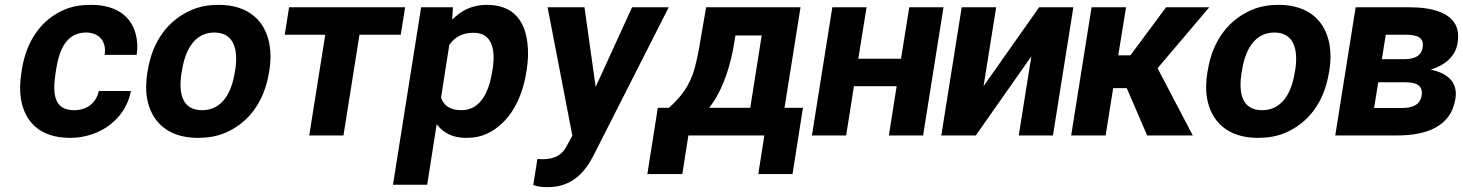

<svg xmlns="http://www.w3.org/2000/svg" viewBox="-20 -558 6027 791"><path d="M68 -257C62 -220 61 -184 66 -152C81 -57 144 10 269 10C334 10 392 -12 433 -44C472 -74 509 -122 519 -183H387C376 -133 338 -104 285 -104C201 -104 196 -174 209 -257L211 -271C224 -353 253 -424 335 -424C389 -424 420 -386 411 -332H543C548 -363 546 -392 539 -418C520 -491 459 -538 355 -538C314 -538 277 -532 245 -518C153 -479 89 -393 70 -271Z M587 -259C581 -220 580 -185 586 -152C603 -58 670 10 795 10C835 10 873 4 906 -10C1000 -49 1068 -134 1088 -259L1090 -269C1096 -308 1096 -343 1090 -376C1073 -470 1006 -538 881 -538C841 -538 805 -532 772 -518C678 -479 609 -394 589 -269ZM728 -259 730 -269C743 -351 781 -424 863 -424C945 -424 962 -352 949 -269L947 -259C934 -176 895 -104 813 -104C729 -104 715 -175 728 -259Z M1153 -415H1320L1254 0H1395L1461 -415H1631L1649 -528H1171Z M1599 203H1740L1779 -46C1804 -14 1840 10 1900 10C1933 10 1965 4 1992 -10C2074 -51 2129 -141 2148 -259L2150 -270C2156 -310 2157 -347 2153 -380C2143 -469 2097 -538 1986 -538C1922 -538 1879 -513 1843 -477L1846 -528H1715ZM1797 -156 1831 -373C1853 -404 1883 -423 1931 -423C2010 -423 2022 -349 2009 -270L2007 -259C1994 -180 1960 -104 1881 -104C1833 -104 1808 -124 1797 -156Z M2236 -528 2338 1 2316 41C2297 80 2266 98 2214 98C2207 98 2201 97 2194 97L2177 204C2194 211 2213 213 2237 213C2337 213 2391 151 2427 79L2735 -528H2584L2434 -200L2388 -528Z M2690 -114 2647 159H2791L2816 0H3129L3104 159H3245L3288 -114H3212L3278 -528H2889L2859 -353C2853 -324 2848 -299 2842 -277C2821 -203 2785 -158 2736 -114ZM2902 -114C2949 -175 2980 -254 3000 -353L3010 -412H3118L3071 -114Z M3325 0H3466L3498 -203H3674L3642 0H3783L3867 -528H3726L3692 -316H3516L3550 -528H3409Z M3858 0H4000L4229 -326L4177 0H4318L4402 -528H4261L4032 -203L4084 -528H3942Z M4393 0H4535L4566 -195H4622L4706 0H4894L4749 -277L4962 -528H4784L4637 -330H4587L4619 -528H4477Z M4954 -259C4948 -220 4947 -185 4953 -152C4970 -58 5037 10 5162 10C5202 10 5240 4 5273 -10C5367 -49 5435 -134 5455 -259L5457 -269C5463 -308 5463 -343 5457 -376C5440 -470 5373 -538 5248 -538C5208 -538 5172 -532 5139 -518C5045 -479 4976 -394 4956 -269ZM5095 -259 5097 -269C5110 -351 5148 -424 5230 -424C5312 -424 5329 -352 5316 -269L5314 -259C5301 -176 5262 -104 5180 -104C5096 -104 5082 -175 5095 -259Z M5481 0H5736C5854 0 5958 -35 5976 -151C5988 -224 5936 -259 5874 -271C5927 -287 5976 -322 5985 -381C5989 -406 5988 -427 5981 -446C5958 -506 5881 -528 5786 -528H5565ZM5641 -113 5658 -219H5771C5816 -219 5843 -205 5837 -165C5831 -125 5798 -113 5754 -113ZM5673 -314 5689 -415H5768C5816 -415 5848 -406 5841 -362C5835 -324 5803 -314 5760 -314Z"/></svg>

Font: Asimov Pro
Style: BdObl
Weight: 700
Designer: Google
Version: Version 2.000980; 2014